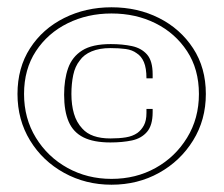

<svg xmlns="http://www.w3.org/2000/svg" viewBox="-20 -501 616 527"><path d="M28 -243Q28 -315 62.5 -368.5Q97 -422 156 -451.5Q215 -481 286 -481Q358 -481 416.5 -451.5Q475 -422 510 -368.5Q545 -315 545 -243Q545 -172 510 -115.5Q475 -59 416.5 -26.5Q358 6 286 6Q215 6 156 -26.5Q97 -59 62.5 -115.5Q28 -172 28 -243ZM46 -243Q46 -176 78.5 -123Q111 -70 165.5 -40Q220 -10 286 -10Q353 -10 407 -40Q461 -70 493.5 -123Q526 -176 526 -243Q526 -311 493.5 -360.5Q461 -410 407 -437Q353 -464 286 -464Q220 -464 165.5 -437Q111 -410 78.5 -360.5Q46 -311 46 -243ZM284 -380Q316 -380 342 -374.5Q368 -369 383.5 -351.5Q399 -334 399 -297Q399 -295 399 -291.5Q399 -288 399 -286H382Q382 -314 375 -330.5Q368 -347 355 -355Q343 -364 325 -366.5Q307 -369 283 -369Q253 -369 231.5 -360Q210 -351 199 -335Q186 -319 181 -295Q176 -271 176 -243Q176 -213 183 -189Q190 -165 206 -148Q230 -121 283 -121Q307 -121 325.5 -124Q344 -127 357 -136Q368 -144 375 -157Q382 -170 382 -191Q382 -194 382 -196.5Q382 -199 382 -202H399Q399 -199 399 -197.5Q399 -196 399 -193Q399 -157 383.5 -139Q368 -121 342 -115.5Q316 -110 283 -110Q237 -110 209 -124Q181 -138 168.5 -167Q156 -196 156 -241Q156 -283 167 -314Q178 -345 205.5 -362.5Q233 -380 284 -380Z"/></svg>

Font: Genos Thin ExtraLight
Style: Regular
Weight: 250
Version: Version 1.010